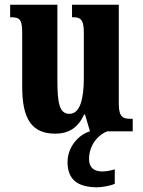

<svg xmlns="http://www.w3.org/2000/svg" viewBox="-20 -556 604 813"><path d="M214 10C272 10 311 -16 336 -71H340L361 0C313 14 266 66 266 130C266 204 308 237 392 237C410 237 449 231 466 222V161C446 167 428 170 413 170C380 170 357 155 357 118C357 55 399 13 434 0H542V-53H533C503 -53 483 -58 483 -116V-536H285V-483H288C318 -483 335 -477 335 -419V-227C335 -134 318 -74 274 -74C232 -74 223 -118 223 -216V-536H23V-483H26C67 -483 74 -470 74 -413V-188C74 -53 114 10 214 10Z"/></svg>

Font: Noto Serif Georgian ExtraCondensed ExtraBold
Style: Regular
Weight: 800
Width: 2
Designer: Monotype Design Team, Akaki Razmadze
Foundry: Google LLC
Version: Version 2.003